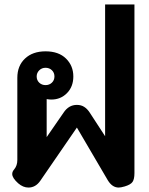

<svg xmlns="http://www.w3.org/2000/svg" viewBox="-20 -834 670 864"><path d="M514 10Q485 10 465 -23L326 -260L161 -20Q140 10 108 10Q84 10 62 -9Q35 -33 35 -51Q35 -62 44 -72Q58 -89 58 -114V-484Q58 -538 92.5 -570.5Q127 -603 185 -603Q244 -603 277 -570.5Q310 -538 310 -490Q310 -444 281.5 -415Q253 -386 211 -386Q202 -386 190 -388V-217L266 -327Q289 -362 326 -362Q345 -362 359 -353Q373 -344 384 -327L453 -221V-814H585V-55Q585 -28 576.5 -15.5Q568 -3 541 5Q524 10 514 10ZM225 -490Q225 -507 213.5 -518Q202 -529 185 -529Q168 -529 156.5 -517.5Q145 -506 145 -490Q145 -473 156.5 -462Q168 -451 185 -451Q202 -451 213.5 -462Q225 -473 225 -490Z"/></svg>

Font: Niramit
Style: Bold
Weight: 700
Designer: Katatrad Aksorn Co.,Ltd.
Foundry: Cadson Demak Co.,Ltd.
Version: Version 1.001; ttfautohint (v1.6)